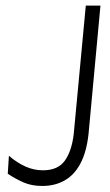

<svg xmlns="http://www.w3.org/2000/svg" viewBox="-20 -638 384 668"><path d="M7 -33.5 11 -96Q39.5 -71.5 68.8 -58.5Q98 -45.5 129.5 -45.5Q181.5 -45.5 205.5 -79Q229.5 -112.5 236.5 -171.5L278.5 -618.5H329.5L288 -171.5Q281 -108.5 259.5 -68.5Q238 -28.5 204.2 -9.8Q170.5 9 127 9Q90.5 9 62.2 -3.2Q34 -15.5 7 -33.5Z"/></svg>

Font: Karla Light
Style: Italic
Weight: 300
Italic angle: -8°
Designer: Jonathan Pinhorn
Version: Version 2.004;gftools[0.9.33]